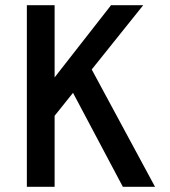

<svg xmlns="http://www.w3.org/2000/svg" viewBox="-20 -720 656 740"><path d="M173.5 -252.5V-400L408 -700H532ZM83.5 0V-700H190.5V0ZM453.5 0 253 -378 325 -468 577.5 0Z"/></svg>

Font: Overpass Mono SemiBold
Style: Regular
Weight: 600
Monospace: yes
Designer: Delve Withrington, Dave Bailey
Foundry: Delve Fonts LLC
Version: Version 4.000